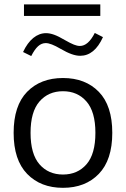

<svg xmlns="http://www.w3.org/2000/svg" viewBox="-20 -876 590 901"><path d="M450.7 -855.5H92.5V-801.3H450.7ZM88.2 -631.9 126.6 -613Q142.3 -644.1 158.6 -659Q174.9 -673.8 194.9 -673.8Q218.5 -673.8 263.9 -647.1Q293.5 -629.9 315.6 -622.1Q337.6 -614.2 356.4 -614.2Q423.5 -614.2 463.2 -701.8L424.8 -721.4Q394 -660.3 354.8 -660.3Q342.6 -660.3 326.7 -666.6Q310.9 -672.8 284.9 -687.7Q254.4 -705.8 233.9 -713.1Q213.3 -720.4 196 -720.4Q164 -720.4 136.2 -697.9Q108.5 -675.3 88.2 -631.9ZM275.5 -447.9Q343.8 -447.9 385.7 -399.8Q427.7 -351.7 427.7 -252.6Q427.7 -153.2 385.9 -105.1Q344.1 -57 275.5 -57Q206.9 -57 165.2 -105.1Q123.4 -153.2 123.4 -252.6Q123.4 -351.7 165.3 -399.8Q207.2 -447.9 275.5 -447.9ZM275.5 -509.9Q170.3 -509.9 107.1 -445Q44 -380.1 44 -252.6Q44 -125.3 107.3 -60Q170.6 5.4 275.5 5.4Q380.5 5.4 443.7 -60Q506.9 -125.3 506.9 -252.6Q506.9 -380.1 443.8 -445Q380.8 -509.9 275.5 -509.9Z"/></svg>

Font: Estedad VF
Style: Regular
Weight: 100
Designer: Amin Abedi
Version: Version 7.3